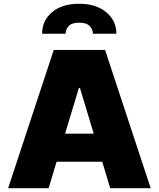

<svg xmlns="http://www.w3.org/2000/svg" viewBox="-20 -990 835 1010"><path d="M235.8 0H22.7L262.8 -727.3H532.7L772.7 0H559.7L517.8 -139.2H277.7ZM322.4 -286.9H473L400.6 -527H394.9ZM201.7 -812.5Q201.3 -881.7 253.9 -926Q306.5 -970.2 396.3 -970.2Q485.4 -970.2 538.7 -926Q592 -881.7 592.3 -812.5H468.8Q468.4 -834.9 451.9 -852.8Q435.4 -870.7 396.3 -870.7Q357.6 -870.7 341.3 -852.8Q324.9 -834.9 325.3 -812.5Z"/></svg>

Font: Inter UI Black
Style: Regular
Weight: 900
Designer: Rasmus Andersson
Foundry: rsms
Version: 3.2;8d6f07862